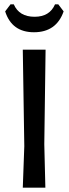

<svg xmlns="http://www.w3.org/2000/svg" viewBox="-20 -873 319 893"><path d="M251 -853 276 -820Q242 -723 138 -723Q35 -723 4 -820L29 -853H44Q69 -795 141 -795Q211 -795 236 -853ZM192 -642 186 -202 191 0H86L93 -193L86 -642Z"/></svg>

Font: Alegreya Sans Medium
Style: Regular
Weight: 500
Designer: Juan Pablo del Peral
Foundry: Huerta Tipografica
Version: Version 2.007